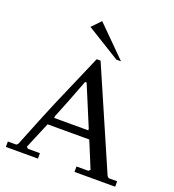

<svg xmlns="http://www.w3.org/2000/svg" viewBox="-157 -1014 1026 1135"><g transform="rotate(20 356.0 -447.0)"><path d="M446.8 -708.5 236.8 -837.9 290.5 -893.6 476.1 -708.5ZM73.2 -43.9Q153.8 -245.6 191.7 -335.2Q229.5 -424.8 336.9 -670.9H361.3L633.8 -43.9L643.6 -34.2H697.3V0H441.4V-34.2H516.6L526.4 -43.9L458 -210H195.8Q192.9 -203.1 167.7 -143.3Q142.6 -83.5 126 -43.9L135.7 -34.2H211.4V0H9.8V-34.2H63.5ZM219.7 -258.8H433.6V-268.1L328.1 -521H318.4Q267.1 -384.3 219.7 -268.6Z"/></g></svg>

Font: Happy Times at the IKOB
Style: Regular
Weight: 400
Designer: Lucas Le Bihan
Foundry: Lucas Le Bihan
Version: Version 1.000;PS 1.0;hotconv 1.0.88;makeotf.lib2.5.647800